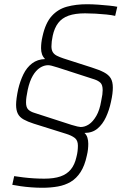

<svg xmlns="http://www.w3.org/2000/svg" viewBox="-20 -716 606 907"><path d="M180 171Q155 171 128 169Q101 167 77 163.5Q53 160 38 157L47 116Q66 119 90.5 122Q115 125 140.5 126.5Q166 128 189 128Q235 128 265.5 117.5Q296 107 314.5 84.5Q333 62 341 26Q345 11 346.5 -2.5Q348 -16 348 -28Q348 -53 333 -64.5Q318 -76 292 -84L139 -132Q111 -141 92 -151.5Q73 -162 64.5 -178.5Q56 -195 56 -221Q56 -234 58.5 -253Q61 -272 66 -295Q75 -333 90.5 -365Q106 -397 131.5 -416.5Q157 -436 193 -437Q183 -447 178.5 -459.5Q174 -472 174 -488Q174 -501 175.5 -514.5Q177 -528 181 -545Q195 -608 224.5 -640.5Q254 -673 296.5 -684.5Q339 -696 391 -696Q416 -696 443.5 -694Q471 -692 495.5 -689.5Q520 -687 534 -684L524 -641Q507 -645 482.5 -647.5Q458 -650 431.5 -651.5Q405 -653 382 -653Q335 -653 304 -642Q273 -631 255 -607.5Q237 -584 229 -547Q226 -533 224.5 -520.5Q223 -508 223 -497Q223 -480 229.5 -469.5Q236 -459 249 -452.5Q262 -446 280 -440L414 -397Q449 -386 471 -374.5Q493 -363 503 -346.5Q513 -330 513 -302Q513 -289 511 -272.5Q509 -256 504 -234Q496 -196 480.5 -162.5Q465 -129 440.5 -108.5Q416 -88 379 -88Q389 -79 393 -65.5Q397 -52 397 -37Q397 -24 395.5 -10Q394 4 390 20Q380 67 360.5 97Q341 127 314 143Q287 159 253 165Q219 171 180 171ZM361 -116Q381 -116 400 -128.5Q419 -141 435 -168.5Q451 -196 458 -239Q462 -257 463.5 -269Q465 -281 465 -290Q465 -315 454.5 -325Q444 -335 426 -341L253 -397Q234 -403 224 -405.5Q214 -408 207 -408Q188 -408 169 -396Q150 -384 135 -358.5Q120 -333 111 -292Q107 -272 105 -258.5Q103 -245 103 -232Q103 -209 113.5 -198.5Q124 -188 145 -182L318 -126Q334 -121 345.5 -118.5Q357 -116 361 -116Z"/></svg>

Font: Saira SemiCondensed ExtraLight
Style: Italic
Weight: 250
Width: 4
Italic angle: -12°
Designer: Hector Gatti with collaboration of the Omnibus-Type team
Foundry: Omnibus-Type
Version: Version 1.101